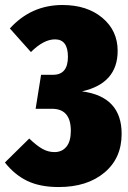

<svg xmlns="http://www.w3.org/2000/svg" viewBox="-33 -736 515 775"><path d="M204.1 19Q128.4 19 76.9 -5.9Q25.4 -30.8 -13.2 -80.1L85 -176.8Q115.7 -147.5 138.7 -134.8Q161.6 -122.1 187 -122.1Q217.3 -122.1 235.1 -143.8Q252.9 -165.5 252.9 -208Q252.9 -296.9 176.8 -296.9H110.8L132.8 -434.1H181.2Q241.2 -434.1 241.2 -506.8Q241.2 -577.1 189 -577.1Q143.1 -577.1 91.8 -525.9L6.8 -621.1Q92.8 -715.8 219.2 -715.8Q318.4 -715.8 380.1 -664.1Q441.9 -612.3 441.9 -530.8Q441.9 -399.4 297.9 -367.2Q458 -346.2 458 -195.8Q458 -97.2 388.2 -39.1Q318.4 19 204.1 19Z"/></svg>

Font: Fira Sans Compressed Heavy
Style: Regular
Weight: 900
Width: 1
Designer: Carrois Corporate & Edenspiekermann AG
Foundry: Carrois Corporate GbR & Edenspiekermann AG
Version: Version 4.203;PS 004.203;hotconv 1.0.88;makeotf.lib2.5.64775